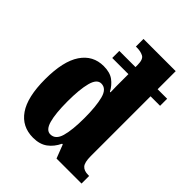

<svg xmlns="http://www.w3.org/2000/svg" viewBox="-218 -875 999 999"><g transform="rotate(45 281.5 -375.0)"><path d="M203 10Q121 10 76.5 -54.5Q32 -119 32 -250Q32 -382 76.5 -448Q121 -514 200 -514Q246 -514 273 -494Q300 -474 317 -442H321Q320 -458 320 -488Q320 -518 320 -546V-575H201V-627H320V-643Q320 -684 300.5 -694Q281 -704 254 -704H246V-760H483V-627H553V-575H483V-135Q483 -89 497.5 -72.5Q512 -56 543 -56H550V0H366L337 -75H332Q313 -35 282 -12.5Q251 10 203 10ZM254 -66Q292 -66 306 -115Q320 -164 320 -252Q320 -338 306.5 -389.5Q293 -441 255 -441Q223 -441 209.5 -390Q196 -339 196 -251Q196 -162 209.5 -114Q223 -66 254 -66Z"/></g></svg>

Font: Noto Serif Tamil ExtraCondensed Black
Style: Italic
Weight: 900
Width: 2
Italic angle: -12°
Designer: Indian Type Foundry, Tom Grace, and the Monotype Design Team
Foundry: Monotype Imaging Inc.
Version: Version 2.003; ttfautohint (v1.8.4.7-5d5b)